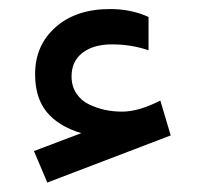

<svg xmlns="http://www.w3.org/2000/svg" viewBox="-20 -396 434 414"><path d="M217.3 -376.5Q263.2 -376.5 300.3 -359.4V-287.6Q263.2 -300.3 221.7 -300.3Q181.2 -300.3 157.7 -282Q134.3 -263.7 134.3 -231.4Q134.3 -210 144.8 -194.3Q155.3 -178.7 172.4 -170.7Q189.5 -162.6 207 -158.9Q224.6 -155.3 243.2 -155.3Q279.3 -155.3 325.7 -179.2L348.1 -104L82 -2.4L53.2 -70.3L155.3 -108.9Q106.4 -123.5 81.1 -154.1Q55.7 -184.6 55.7 -236.3Q55.7 -298.3 99.9 -337.4Q144 -376.5 217.3 -376.5Z"/></svg>

Font: Shabnam FD-WOL
Style: FD-WOL
Weight: 400
Foundry: DejaVu fonts team - Redesigned by Saber Rastikerdar - Based on Vazir font
Version: Version 5.0.1